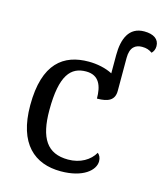

<svg xmlns="http://www.w3.org/2000/svg" viewBox="-114 -846 808 943"><g transform="rotate(15 289.5 -375.0)"><path d="M283 10C396 10 453 -40 453 -86C453 -104 446 -117 436 -125C413 -84 365 -55 303 -55C196 -55 152 -124 152 -266C152 -445 201 -496 278 -496C345 -496 363 -444 363 -381C422 -381 452 -398 452 -444V-612C452 -667 479 -684 512 -684C534 -684 548 -679 564 -668C573 -677 579 -689 579 -705C579 -741 550 -760 503 -760C425 -760 399 -694 399 -612V-519C365 -537 320 -546 278 -546C151 -546 55 -479 55 -265C55 -69 150 10 283 10Z"/></g></svg>

Font: Noto Serif
Style: Regular
Weight: 400
Designer: Monotype Design Team
Foundry: Monotype Imaging Inc.
Version: Version 2.015